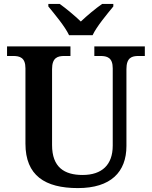

<svg xmlns="http://www.w3.org/2000/svg" viewBox="-20 -951 776 981"><path d="M333 -771H453C474 -816 528 -880 559 -918V-931H502C470 -909 423 -870 393 -841C363 -870 316 -909 285 -931H227V-918C258 -880 312 -816 333 -771ZM378 10C546 10 626 -72 626 -205V-598C626 -657 654 -665 688 -665H720V-714H462V-665H493C527 -665 556 -657 556 -602V-207C556 -109 501 -57 402 -57C309 -57 246 -96 246 -210V-598C246 -657 275 -665 309 -665H340V-714H16V-665H47C81 -665 110 -657 110 -602V-217C110 -54 210 10 378 10Z"/></svg>

Font: Noto Serif Semi
Style: Regular
Weight: 600
Designer: Monotype Design Team
Foundry: Monotype Imaging Inc.
Version: Version 1.002